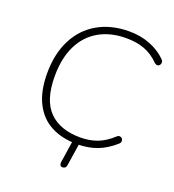

<svg xmlns="http://www.w3.org/2000/svg" viewBox="-148 -793 963 1063"><g transform="rotate(20 333.5 -261.0)"><path d="M83 -305Q83 -420 126 -504Q169 -588 248 -633Q327 -678 433 -678Q499 -678 555.5 -656Q612 -634 652 -594Q662 -584 659 -571.5Q656 -559 645 -555.5Q634 -552 623 -563Q584 -602 537.5 -619.5Q491 -637 430 -637Q337 -637 269 -598Q201 -559 164.5 -484.5Q128 -410 128 -304Q128 -163 192.5 -98Q257 -33 376 -33Q431 -33 476 -50Q521 -67 564 -107Q575 -117 586 -113Q597 -109 599.5 -97Q602 -85 591 -75Q543 -32 490.5 -12Q438 8 373 8Q284 8 219 -26Q154 -60 118.5 -130Q83 -200 83 -305ZM324 132 346 -13H386L363 136Q360 156 340 156Q331 156 327 149.5Q323 143 324 132Z"/></g></svg>

Font: SN Pro Thin
Style: Italic
Weight: 200
Italic angle: -9°
Designer: Tobias Whetton
Foundry: Supernotes
Version: Version 1.003;Glyphs 3.3 (3324)